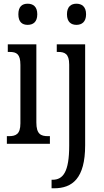

<svg xmlns="http://www.w3.org/2000/svg" viewBox="-20 -775 558 1035"><path d="M129 -641C158 -641 181 -656 181 -698C181 -740 158 -755 129 -755C100 -755 79 -740 79 -698C79 -656 100 -641 129 -641ZM392 -641C420 -641 444 -656 444 -698C444 -740 420 -755 392 -755C364 -755 341 -740 341 -698C341 -656 364 -641 392 -641ZM17 0H249V-41H239C200 -41 176 -52 176 -115V-536H22V-495H32C69 -495 90 -484 90 -425V-110C90 -51 65 -41 27 -41H17ZM258 240H271C370 240 439 187 439 8V-536H286V-495H293C328 -495 353 -486 353 -427V10C353 152 320 194 263 194H258Z"/></svg>

Font: Noto Serif Tamil ExtraCondensed
Style: Italic
Weight: 400
Width: 2
Italic angle: -12°
Designer: Indian Type Foundry, Tom Grace, and the Monotype Design Team
Foundry: Monotype Imaging Inc.
Version: Version 2.003